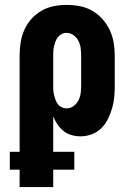

<svg xmlns="http://www.w3.org/2000/svg" viewBox="-20 -548 540 783"><path d="M60 215V144H20V71H60V-320Q60 -347 64 -373.5Q68 -400 78.5 -424.5Q89 -449 107 -469.5Q125 -490 148 -503.5Q171 -517 197.5 -522.5Q224 -528 251 -528Q278 -528 305 -523Q332 -518 355.5 -504.5Q379 -491 397.5 -470.5Q416 -450 427.5 -425.5Q439 -401 443.5 -374Q448 -347 448 -320V-200Q448 -177 446 -153.5Q444 -130 437.5 -107.5Q431 -85 420.5 -63.5Q410 -42 393.5 -25.5Q377 -9 354.5 -0.5Q332 8 309 8Q290 8 272 3Q254 -2 239.5 -13.5Q225 -25 214.5 -40.5Q204 -56 197 -73V71H283V144H197V215ZM251 -106Q267 -106 280 -115.5Q293 -125 300 -139Q307 -153 309 -168.5Q311 -184 311 -200V-320Q311 -336 309 -351.5Q307 -367 300 -381Q293 -395 280 -404.5Q267 -414 251 -414Q241 -414 232 -409.5Q223 -405 216.5 -397Q210 -389 206.5 -379.5Q203 -370 200.5 -360Q198 -350 197.5 -340Q197 -330 197 -320V-200Q197 -190 197.5 -180Q198 -170 200.5 -160Q203 -150 206.5 -140.5Q210 -131 216 -123Q222 -115 231.5 -110.5Q241 -106 251 -106Z"/></svg>

Font: Iosevka Curly Slab Heavy
Style: Regular
Weight: 900
Monospace: yes
Designer: Belleve Invis
Foundry: Belleve Invis
Version: Version 22.1.2; ttfautohint (v1.8.4)